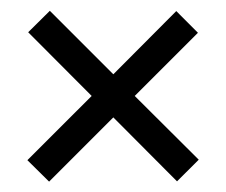

<svg xmlns="http://www.w3.org/2000/svg" viewBox="-20 -489 423 359"><path d="M71.8 -149.4 31.2 -189.5 151.4 -309.6 32.7 -428.7 73.2 -468.8 191.9 -350.1 309.6 -468.3 350.1 -427.7 231.9 -309.6 351.6 -190.4 311 -149.9 191.9 -269.5Z"/></svg>

Font: Elstob 10pt
Style: Bold
Weight: 700
Designer: Peter S. Baker
Version: Version 1.015